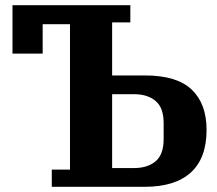

<svg xmlns="http://www.w3.org/2000/svg" viewBox="-20 -718 836 738"><path d="M179 -66H249V-625H144V-512H28V-698H481V-632H411V-428H537Q660 -428 717 -373.5Q774 -319 774 -219Q774 -110 713.5 -55Q653 0 537 0H179ZM495 -72Q547 -72 578 -98Q609 -124 609 -183V-245Q609 -304 578 -330Q547 -356 495 -356H411V-72Z"/></svg>

Font: IBM Plex Serif
Style: Bold
Weight: 700
Designer: Mike Abbink, Paul van der Laan, Pieter van Rosmalen
Foundry: Bold Monday
Version: Version 2.008